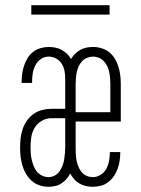

<svg xmlns="http://www.w3.org/2000/svg" viewBox="-20 -708 540 736"><path d="M166 8Q149 8 132 2.5Q115 -3 102 -14.5Q89 -26 80 -41Q71 -56 66 -73Q61 -90 59 -107Q57 -124 57 -142Q57 -160 59 -178Q61 -196 67 -213.5Q73 -231 83.5 -246Q94 -261 109 -271.5Q124 -282 142 -286.5Q160 -291 178 -291H230V-405Q230 -420 227.5 -435Q225 -450 217 -463Q209 -476 195.5 -483.5Q182 -491 167 -491Q150 -491 136.5 -481.5Q123 -472 115.5 -457.5Q108 -443 105.5 -427Q103 -411 103 -395V-390H63V-397Q63 -413 65.5 -428.5Q68 -444 73 -458.5Q78 -473 86.5 -486.5Q95 -500 107.5 -509.5Q120 -519 135.5 -523.5Q151 -528 167 -528Q179 -528 192 -525.5Q205 -523 216 -517Q227 -511 236.5 -502Q246 -493 252 -482Q259 -493 268 -502Q277 -511 288 -517Q299 -523 311.5 -525.5Q324 -528 337 -528Q353 -528 369.5 -523Q386 -518 399 -507.5Q412 -497 420.5 -482.5Q429 -468 434 -452Q439 -436 441 -419.5Q443 -403 443 -386V-242H270V-134Q270 -122 271 -110.5Q272 -99 274.5 -88Q277 -77 282 -66Q287 -55 294.5 -46.5Q302 -38 313 -33.5Q324 -29 336 -29Q352 -29 366 -38Q380 -47 387.5 -61Q395 -75 398 -91Q401 -107 401 -123V-125H441V-122Q441 -106 438.5 -90.5Q436 -75 430.5 -60Q425 -45 416 -32Q407 -19 394.5 -9.5Q382 0 366.5 4Q351 8 336 8Q322 8 309 5Q296 2 284.5 -4.5Q273 -11 264.5 -21Q256 -31 249 -43Q243 -31 234.5 -21.5Q226 -12 215.5 -5Q205 2 192 5Q179 8 166 8ZM270 -278H403V-386Q403 -398 402 -409.5Q401 -421 398.5 -432.5Q396 -444 391 -454.5Q386 -465 378 -473.5Q370 -482 359 -486.5Q348 -491 337 -491Q325 -491 314 -486.5Q303 -482 295 -473.5Q287 -465 282 -454.5Q277 -444 274.5 -432.5Q272 -421 271 -409.5Q270 -398 270 -386ZM166 -29Q178 -29 189.5 -35Q201 -41 208 -51Q215 -61 219.5 -72.5Q224 -84 226 -96.5Q228 -109 229 -121Q230 -133 230 -146V-255H178Q158 -255 140.5 -245Q123 -235 113 -218.5Q103 -202 100 -182.5Q97 -163 97 -144Q97 -131 98 -118.5Q99 -106 102 -94Q105 -82 109.5 -70.5Q114 -59 122 -49.5Q130 -40 142 -34.5Q154 -29 166 -29ZM100 -652V-688H400V-652Z"/></svg>

Font: Iosevka Curly Slab Extralight
Style: Regular
Weight: 200
Monospace: yes
Designer: Belleve Invis
Foundry: Belleve Invis
Version: Version 22.1.2; ttfautohint (v1.8.4)